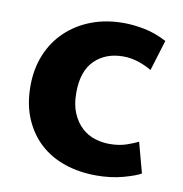

<svg xmlns="http://www.w3.org/2000/svg" viewBox="-63 -551 594 622"><g transform="rotate(10 234.0 -240.0)"><path d="M317 -97Q349 -97 373.5 -105.5Q398 -114 411 -121L438 -21Q421 -11 381 0Q341 11 293 11Q237 11 189.5 -5Q142 -21 107.5 -52.5Q73 -84 53 -130.5Q33 -177 33 -238Q33 -294 52 -340.5Q71 -387 106 -420.5Q141 -454 189 -472.5Q237 -491 296 -491Q327 -491 363.5 -484Q400 -477 438 -457L407 -356Q387 -368 362.5 -376Q338 -384 313 -384Q255 -384 219 -348.5Q183 -313 183 -242Q183 -202 195 -174.5Q207 -147 226 -129.5Q245 -112 269 -104.5Q293 -97 317 -97Z"/></g></svg>

Font: Mukta Malar ExtraBold
Style: Regular
Weight: 800
Designer: Aadarsh Rajan, Girish Dalvi, Yashodeep Gholap
Foundry: Ek Type
Version: Version 2.538;PS 1.000;hotconv 16.6.51;makeotf.lib2.5.65220;